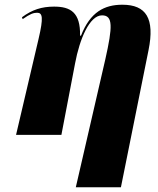

<svg xmlns="http://www.w3.org/2000/svg" viewBox="-20 -571 668 813"><path d="M301 222H492L609 -359C636 -493 599 -551 498 -551C422 -551 362 -520 323 -420H319C321 -519 278 -543 209 -543C157 -543 116 -530 73 -498L76 -490C107 -512 122 -517 137 -517C160 -517 165 -498 143 -405L48 0H240L298 -303C317 -405 359 -506 412 -506C459 -506 457 -458 426 -320Z"/></svg>

Font: Noto Serif Display SemiCondensed Black
Style: Italic
Weight: 900
Width: 4
Italic angle: -12°
Designer: Monotype Design Team
Foundry: Monotype Imaging Inc.
Version: Version 2.009